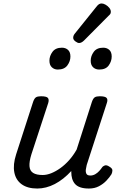

<svg xmlns="http://www.w3.org/2000/svg" viewBox="-20 -1070 687 1107"><path d="M195 17Q139 17 105 -7.5Q71 -32 62.5 -76.5Q54 -121 73 -180L171 -483Q178 -503 187.5 -509Q197 -515 216 -515Q248 -515 256 -505.5Q264 -496 258 -476L161 -180Q148 -138 150 -111.5Q152 -85 171 -73Q190 -61 226 -61Q250 -61 276 -71.5Q302 -82 328.5 -101Q355 -120 379 -147Q403 -174 422 -208L510 -483Q517 -503 526.5 -509Q536 -515 555 -515Q586 -515 594.5 -505.5Q603 -496 596 -476L480 -119Q477 -108 475 -93.5Q473 -79 478 -68.5Q483 -58 501 -58Q516 -58 529 -65.5Q542 -73 552 -84Q562 -95 568 -104Q573 -112 584 -116Q595 -120 611 -109Q628 -99 628 -88Q628 -77 623 -66Q612 -48 593.5 -28.5Q575 -9 550 4Q525 17 493 17Q463 17 443 10Q423 3 412 -10Q401 -23 396 -40Q391 -57 391 -78V-84Q369 -60 345 -41Q321 -22 296 -9Q271 4 245.5 10.5Q220 17 195 17ZM313 -669Q293 -669 279 -682Q265 -695 265 -720Q265 -747 282.5 -771Q300 -795 337 -795Q358 -795 372 -782.5Q386 -770 386 -744Q386 -717 368.5 -693Q351 -669 313 -669ZM552 -669Q531 -669 517 -682Q503 -695 503 -720Q503 -747 520.5 -771Q538 -795 575 -795Q596 -795 610 -782.5Q624 -770 624 -744Q624 -717 607 -693Q590 -669 552 -669ZM436 -822Q427 -822 414.5 -831.5Q402 -841 402 -852Q402 -859 404.5 -865Q407 -871 412 -877L535 -1030Q544 -1042 551 -1046Q558 -1050 566 -1050Q576 -1050 588.5 -1043Q601 -1036 610 -1025Q619 -1014 619 -1002Q619 -994 615.5 -989Q612 -984 606 -979L465 -837Q450 -822 436 -822Z"/></svg>

Font: Playwrite IE
Style: Regular
Weight: 400
Designer: Veronika Burian, José Scaglione
Foundry: TypeTogether
Version: Version 1.002